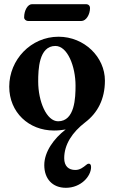

<svg xmlns="http://www.w3.org/2000/svg" viewBox="-20 -608 543 915"><path d="M115 -508H368C390 -508 409 -538 409 -570C409 -580 402 -588 390 -588H132C113 -588 95 -560 95 -525C95 -516 103 -508 115 -508ZM294 287C365 287 414 233 414 188C414 176 409 172 403 172C399 172 395 174 392 177C376 190 361 202 339 202C307 202 286 184 286 146C286 80 325 22 386 -25C444 -69 480 -134 480 -224C480 -336 382 -433 259 -433C127 -433 24 -323 24 -195C24 -73 117 14 237 14C257 14 276 12 293 9C237 52 191 115 191 179C191 244 230 287 294 287ZM257 -30C202 -30 162 -124 162 -220C162 -276 165 -389 244 -389C302 -389 340 -291 340 -200C340 -143 337 -30 257 -30Z"/></svg>

Font: EB Garamond
Style: Bold
Weight: 700
Designer: Georg Duffner and Octavio Pardo
Foundry: Georg Duffner
Version: Version 1.000;PS 001.000;hotconv 1.0.88;makeotf.lib2.5.64775